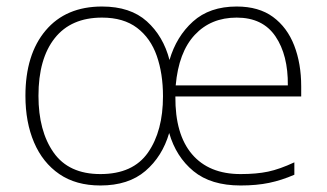

<svg xmlns="http://www.w3.org/2000/svg" viewBox="-20 -559 1003 589"><path d="M706 -539Q774 -539 817.5 -507Q861 -475 882.5 -419.5Q904 -364 904 -294V-263H518Q517 -147 569 -86Q621 -25 718 -25Q767 -25 802.5 -32.5Q838 -40 883 -61V-23Q844 -6 805.5 2Q767 10 718 10Q627 10 573.5 -34Q520 -78 499 -151Q478 -79 426 -34.5Q374 10 288 10Q213 10 162 -25Q111 -60 84.5 -122Q58 -184 58 -265Q58 -392 120 -465.5Q182 -539 293 -539Q380 -539 430.5 -493.5Q481 -448 500 -375Q521 -447 572 -493Q623 -539 706 -539ZM706 -505Q627 -505 577.5 -452Q528 -399 519 -297H863Q864 -390 825 -447.5Q786 -505 706 -505ZM293 -505Q198 -505 148 -442Q98 -379 98 -265Q98 -157 144.5 -91Q191 -25 288 -25Q388 -25 434 -91Q480 -157 480 -264Q480 -333 461 -387.5Q442 -442 400.5 -473.5Q359 -505 293 -505Z"/></svg>

Font: Noto Sans Khmer UI ExtraLight
Style: Regular
Weight: 200
Designer: Danh Hong and the Monotype Design Team
Foundry: Monotype Imaging Inc.
Version: Version 2.002; ttfautohint (v1.8.4.7-5d5b)